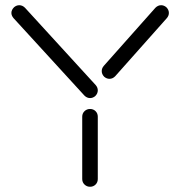

<svg xmlns="http://www.w3.org/2000/svg" viewBox="-20 -690 699 740"><path d="M305.2 -321.8 32.2 -620.1Q23.9 -629.9 23.9 -640.1Q23.9 -651.9 34.2 -662.1Q43.5 -669.9 54.2 -669.9Q66.4 -669.9 76.2 -660.2L349.1 -361.8Q356.9 -352.5 356.9 -341.8Q356.9 -329.6 347.2 -319.8Q337.9 -312 327.1 -312Q314.9 -312 305.2 -321.8ZM379.9 -436 579.1 -660.2Q588.9 -669.9 601.1 -669.9Q611.8 -669.9 621.1 -662.1Q630.9 -652.3 630.9 -640.1Q630.9 -629.4 623 -620.1L423.8 -396Q414.1 -386.2 401.9 -386.2Q391.1 -386.2 381.8 -394Q372.1 -403.8 372.1 -416Q372.1 -426.8 379.9 -436ZM296.9 0V-240.2Q296.9 -252.9 305.7 -261.5Q314.5 -270 327.1 -270Q339.8 -270 348.4 -261.5Q356.9 -252.9 356.9 -240.2V0Q356.9 12.7 348.4 21.2Q339.8 29.8 327.1 29.8Q314.5 29.8 305.7 21.2Q296.9 12.7 296.9 0Z"/></svg>

Font: Beon
Style: Regular
Weight: 400
Designer: BSozoo
Foundry: BSozoo
Version: Version 1.001;PS 001.001;hotconv 1.0.70;makeotf.lib2.5.58329